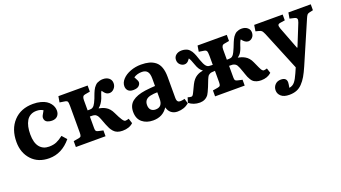

<svg xmlns="http://www.w3.org/2000/svg" viewBox="-61 -1065 3251 1832"><g transform="rotate(-20 1565.0 -149.0)"><path d="M277.8 14.2Q166 14.2 100.1 -57.1Q34.2 -128.4 34.2 -237.8Q34.2 -368.7 107.9 -447.8Q181.6 -526.9 306.2 -526.9Q348.6 -526.9 382.6 -517.8Q416.5 -508.8 438 -494.9Q459.5 -481 473.9 -462.4Q488.3 -443.8 494.1 -425.5Q500 -407.2 500 -389.2Q500 -355.5 480.2 -334.7Q460.4 -314 423.8 -314Q412.6 -314 401.9 -315.9Q391.1 -317.9 378.4 -323Q365.7 -328.1 357.9 -339.8Q350.1 -351.6 350.1 -368.2Q350.1 -378.4 356.4 -391.6Q362.8 -404.8 380.9 -435.1Q355.5 -453.1 314 -453.1Q279.8 -453.1 254.2 -438.7Q228.5 -424.3 213.1 -398.2Q197.8 -372.1 190.4 -338.1Q183.1 -304.2 183.1 -262.2Q183.1 -176.3 217.8 -133.5Q252.4 -90.8 313 -90.8Q357.4 -90.8 389.2 -104.5Q420.9 -118.2 458 -147L500 -99.1Q406.2 14.2 277.8 14.2Z M1024.9 6.8Q995.1 6.8 972.9 -1.5Q950.7 -9.8 935.3 -27.3Q919.9 -44.9 910.9 -62Q901.9 -79.1 891.1 -106Q885.7 -119.1 878.7 -138.7Q871.6 -158.2 868.2 -166.5Q864.7 -174.8 859.4 -187Q854 -199.2 850.1 -204.1Q846.2 -209 839.8 -214.8Q833.5 -220.7 826.2 -223.1Q818.8 -225.6 809.1 -227.1Q804.2 -228 775.9 -228V-108.9Q775.9 -87.9 781.5 -80.8Q787.1 -73.7 803.7 -69.8L852.1 -59.1V0H550.8V-60.1L603 -68.8Q621.6 -71.8 627.2 -80.8Q632.8 -89.8 632.8 -113.8V-387.2Q632.8 -421.9 627 -432.4Q621.1 -442.9 596.7 -445.8L549.8 -453.1L560.1 -513.2H856.9V-451.2L804.7 -441.9Q789.6 -439.5 782.7 -428.5Q775.9 -417.5 775.9 -395V-290Q803.2 -290 813 -292Q829.6 -294.9 843.3 -312.3Q856.9 -329.6 875 -374Q877.9 -381.8 884 -398.2Q890.1 -414.6 893.8 -423.8Q897.5 -433.1 904.5 -448Q911.6 -462.9 917.7 -471.4Q923.8 -480 933.8 -490.7Q943.8 -501.5 954.8 -507.1Q965.8 -512.7 981 -516.8Q996.1 -521 1013.7 -521Q1051.3 -521 1074.5 -501.7Q1097.7 -482.4 1097.7 -450.2Q1097.7 -418.5 1076.9 -396.2Q1056.2 -374 1030.8 -374Q1024.9 -374 1019.3 -374.8Q1013.7 -375.5 1008.8 -377.7Q1003.9 -379.9 1000.2 -381.6Q996.6 -383.3 992.2 -387.5Q987.8 -391.6 985.6 -393.6Q983.4 -395.5 979.5 -400.6Q975.6 -405.8 974.4 -407.2Q973.1 -408.7 969.2 -414.3Q965.3 -419.9 964.8 -420.9Q959 -413.6 954.3 -402.3Q949.7 -391.1 945.1 -375.7Q940.4 -360.4 937 -352.1Q915.5 -299.8 881.8 -273.9V-272Q900.9 -268.6 915.8 -263.7Q930.7 -258.8 949 -248.8Q967.3 -238.8 982.9 -220.9Q998.5 -203.1 1009.8 -178.2Q1035.2 -124.5 1052 -99.4Q1068.8 -74.2 1081.1 -74.2Q1095.7 -74.2 1116.7 -81.1L1132.8 -30.8Q1092.8 6.8 1024.9 6.8Z M1332.5 14.2Q1265.6 14.2 1222.2 -21.7Q1178.7 -57.6 1178.7 -127.9Q1178.7 -195.8 1224.9 -231.7Q1271 -267.6 1357.4 -279.8Q1416 -287.1 1459.5 -289.1V-365.2Q1459.5 -413.6 1441.7 -435.8Q1423.8 -458 1385.7 -458Q1338.4 -458 1302.7 -434.1Q1327.6 -390.6 1327.6 -377Q1327.6 -356 1309.8 -339.6Q1292 -323.2 1251.5 -323.2Q1218.3 -323.2 1200.9 -340.8Q1183.6 -358.4 1183.6 -387.2Q1183.6 -423.8 1213.9 -456.3Q1244.1 -488.8 1294.7 -507.8Q1345.2 -526.9 1402.3 -526.9Q1449.2 -526.9 1484.1 -517.6Q1519 -508.3 1546.6 -486.6Q1574.2 -464.8 1588.4 -425.5Q1602.5 -386.2 1602.5 -330.1V-115.2Q1602.5 -83 1618.9 -74Q1635.3 -64.9 1682.6 -77.1L1696.8 -26.9Q1647.9 14.2 1579.6 14.2Q1543 14.2 1517.1 -5.6Q1491.2 -25.4 1481.4 -64Q1431.2 14.2 1332.5 14.2ZM1389.6 -76.2Q1459.5 -76.2 1459.5 -158.2V-225.1Q1422.9 -225.1 1388.7 -217.8Q1325.7 -204.1 1325.7 -144Q1325.7 -110.8 1342.8 -93.5Q1359.9 -76.2 1389.6 -76.2Z M1810.1 6.8Q1745.6 6.8 1699.2 -30.8L1715.3 -81.1Q1737.8 -74.2 1751 -74.2Q1754.9 -74.2 1758.3 -75.7Q1761.7 -77.1 1765.1 -81.3Q1768.6 -85.4 1771.5 -90.3Q1774.4 -95.2 1779.1 -104.7Q1783.7 -114.3 1788.1 -123.3Q1792.5 -132.3 1799.8 -147.9Q1807.1 -163.6 1814.5 -178.2Q1826.7 -202.6 1841.8 -220.2Q1856.9 -237.8 1873.8 -247.8Q1890.6 -257.8 1905 -262.7Q1919.4 -267.6 1938 -271V-272.9Q1905.3 -293 1885.3 -352.1Q1867.2 -405.3 1853 -425.8Q1840.8 -410.2 1835.2 -403.8Q1829.6 -397.5 1819.3 -391.8Q1809.1 -386.2 1796.4 -386.2Q1772 -386.2 1752.2 -404.8Q1732.4 -423.3 1732.4 -453.1Q1732.4 -483.9 1755.1 -502.4Q1777.8 -521 1813 -521Q1830.6 -521 1845.5 -517.1Q1860.4 -513.2 1871.1 -507.6Q1881.8 -502 1891.6 -491.5Q1901.4 -481 1907.2 -472.2Q1913.1 -463.4 1919.7 -448.7Q1926.3 -434.1 1929.7 -424.8Q1933.1 -415.5 1938.7 -398.7Q1944.3 -381.8 1947.3 -374Q1963.4 -329.1 1977.8 -311.3Q1992.2 -293.5 2009.3 -292Q2031.7 -290 2046.4 -290V-381.8Q2046.4 -418 2040.3 -430.4Q2034.2 -442.9 2010.3 -445.8L1963.4 -453.1L1973.1 -513.2H2270V-451.2L2218.3 -441.9Q2189.5 -437.5 2189.5 -395V-290Q2218.8 -290 2230 -293Q2246.1 -297.4 2257.6 -313Q2269 -328.6 2288.1 -374Q2291.5 -382.3 2298.6 -400.1Q2305.7 -418 2309.3 -426.8Q2313 -435.5 2320.3 -450.7Q2327.6 -465.8 2333.5 -473.9Q2339.4 -481.9 2349.1 -492.4Q2358.9 -502.9 2368.9 -508.1Q2378.9 -513.2 2392.6 -517.1Q2406.2 -521 2422.4 -521Q2457 -521 2480.2 -502.2Q2503.4 -483.4 2503.4 -454.1Q2503.4 -422.4 2485.1 -403.6Q2466.8 -384.8 2443.4 -384.8Q2410.6 -384.8 2380.4 -426.8Q2377 -422.9 2373.5 -417.2Q2370.1 -411.6 2366.7 -402.3Q2363.3 -393.1 2361.1 -387.7Q2358.9 -382.3 2354.7 -369.1Q2350.6 -356 2349.1 -352.1Q2345.2 -341.3 2341.8 -333.5Q2338.4 -325.7 2332 -314.2Q2325.7 -302.7 2316.4 -292.7Q2307.1 -282.7 2295.4 -274.9V-272.9Q2314.5 -269.5 2329.6 -264.4Q2344.7 -259.3 2363 -249.3Q2381.3 -239.3 2397 -221.2Q2412.6 -203.1 2423.3 -178.2Q2457 -102.1 2464.8 -90.3Q2475.6 -74.7 2487.3 -74.2Q2499 -74.2 2520 -81.1L2536.1 -30.8Q2496.1 6.8 2431.2 6.8Q2406.2 6.8 2387 0.5Q2367.7 -5.9 2355.7 -14.6Q2343.8 -23.4 2333.3 -40.5Q2322.8 -57.6 2317.4 -70.3Q2312 -83 2304.2 -106Q2302.2 -112.3 2298.3 -123.5Q2276.9 -186.5 2266.1 -202.1Q2252.4 -222.7 2223.6 -227.1Q2222.7 -227.1 2222.2 -227.1Q2217.3 -228 2189.5 -228V-109.9Q2189.5 -88.4 2195.1 -81.1Q2200.7 -73.7 2217.3 -69.8L2265.1 -59.1V0H1964.4V-60.1L2016.1 -68.8Q2035.2 -71.8 2040.8 -80.8Q2046.4 -89.8 2046.4 -113.8V-229Q2022.9 -229 2013.2 -227.1Q2002 -225.6 1993.4 -221.2Q1984.9 -216.8 1979.2 -211.7Q1973.6 -206.5 1967.5 -194.6Q1961.4 -182.6 1957.5 -173.1Q1953.6 -163.6 1945.6 -142.6Q1937.5 -121.6 1931.2 -106Q1909.2 -53.2 1897.9 -36.6Q1866.2 5.9 1810.1 6.8Z M2637.2 229Q2582 229 2554.2 204.3Q2526.4 179.7 2526.4 145Q2526.4 110.8 2548.8 87.4Q2571.3 64 2607.4 64Q2665.5 64 2665.5 112.8Q2665.5 125 2658.2 166Q2692.9 161.1 2714.6 134.8Q2736.3 108.4 2759.3 55.2L2782.2 2.9L2619.1 -394Q2606.9 -420.9 2599.1 -429.4Q2591.3 -438 2571.3 -442.9L2538.6 -451.2L2548.3 -513.2H2837.4V-454.1L2789.6 -446.8Q2769.5 -443.8 2765.4 -433.1Q2761.2 -422.4 2770.5 -396L2857.4 -168.9H2862.3L2951.2 -389.2Q2960.9 -414.1 2956.3 -426.5Q2951.7 -439 2930.2 -443.8L2885.3 -454.1L2895.5 -513.2H3122.6V-453.1L3085.4 -444.8Q3068.4 -441.4 3060.8 -431.9Q3053.2 -422.4 3041.5 -395.5Q3041 -394 3040.8 -393.6Q3040.5 -393.1 3040 -392.1Q3039.6 -391.1 3039.3 -390.1Q3039.1 -389.2 3038.6 -388.2L2861.3 22Q2837.4 77.1 2816.2 113.5Q2794.9 149.9 2768.6 177.2Q2742.2 204.6 2710.2 216.8Q2678.2 229 2637.2 229Z"/></g></svg>

Font: Literata Book
Style: Bold
Weight: 700
Designer: Latin by Veronika Burian and Jose Scaglione. Greek by Irene Vlachou. Cyrillic by Vera Evstafieva
Foundry: TypeTogether
Version: Version 2.003;PS 002.003;hotconv 1.0.88;makeotf.lib2.5.64775